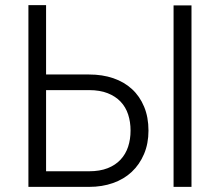

<svg xmlns="http://www.w3.org/2000/svg" viewBox="-20 -730 859 750"><path d="M91 -710H160V-439H328Q380 -439 422.5 -424.5Q465 -410 495.5 -382Q526 -354 543 -313Q560 -272 560 -220Q560 -169 542.5 -128Q525 -87 494.5 -58.5Q464 -30 421.5 -15Q379 0 328 0H91ZM160 -61H328Q370 -61 400.5 -73Q431 -85 451 -106.5Q471 -128 480.5 -157Q490 -186 490 -220Q490 -254 480.5 -283Q471 -312 451 -333Q431 -354 400.5 -366Q370 -378 328 -378H160ZM658 0V-709H728V0Z"/></svg>

Font: IngvarSans
Style: Regular
Weight: 400
Version: Version 1.000